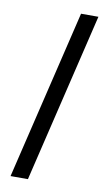

<svg xmlns="http://www.w3.org/2000/svg" viewBox="-81 -733 420 773"><g transform="rotate(10 128.5 -346.5)"><path d="M20 0 186 -693H257L91 0Z"/></g></svg>

Font: Ubuntu Sans Condensed
Style: Italic
Weight: 400
Width: 3
Italic angle: -13.5°
Designer: Dalton Maag Ltd
Foundry: Dalton Maag Ltd
Version: Version 1.006; ttfautohint (v1.8.4.7-5d5b)